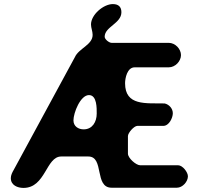

<svg xmlns="http://www.w3.org/2000/svg" viewBox="-20 -920 979 941"><path d="M33 -47C33 -12 66 1 95 1C204 1 205 -153 280 -153H413C492 -153 441 0 527 0H847C875 0 901 -30 901 -56C901 -76 875 -110 853 -110H667C647 -110 607 -145 607 -167V-253C607 -269 637 -303 653 -303H780C809 -303 827 -343 827 -365C827 -388 809 -408 787 -413C695 -415 593 -400 593 -512C593 -536 603 -590 640 -590H807C839 -590 867 -620 867 -650C867 -680 839 -710 807 -710H527C515 -710 493 -727 493 -740C493 -789 575 -805 575 -860C575 -886 561 -900 533 -900C487 -900 426 -848 426 -800C426 -783 434 -767 434 -749C434 -700 366 -683 347 -640C302 -557 92 -170 47 -87C40 -75 33 -61 33 -47ZM340 -330C340 -367 374 -454 416 -454C456 -454 454 -388 454 -363C454 -323 433 -286 390 -286C364 -286 340 -301 340 -330Z"/></svg>

Font: Asimov Print
Style: Regular
Weight: 500
Designer: Google
Version: Version 2.000980: 2014